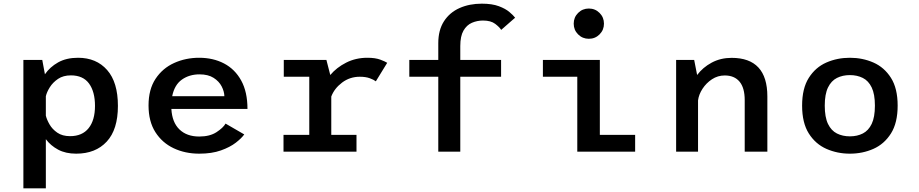

<svg xmlns="http://www.w3.org/2000/svg" viewBox="-20 -827 5010 1047"><path d="M107.5 -500H210.5L225 -422Q252 -461.5 297 -486.8Q342 -512 405.5 -512Q505.5 -512 564.2 -445.2Q623 -378.5 623 -249.5Q623 -120.5 562 -54.8Q501 11 395.5 11Q338 11 297 -11Q256 -33 230 -68V200H107.5ZM366.5 -416Q325 -416 296.5 -396.8Q268 -377.5 251.5 -351Q235 -324.5 230 -302V-196.5Q235 -175 250 -148.8Q265 -122.5 292.5 -103.5Q320 -84.5 362 -84.5Q428.5 -84.5 463.2 -128Q498 -171.5 498 -249.5Q498 -327 465.5 -371.5Q433 -416 366.5 -416Z M1312 -94Q1297.5 -73.5 1266 -49Q1234.5 -24.5 1184.8 -6.8Q1135 11 1066.5 11Q990 11 927.2 -18.5Q864.5 -48 827.2 -106.5Q790 -165 790 -252Q790 -339.5 828.2 -397.2Q866.5 -455 929.5 -483.5Q992.5 -512 1066 -512Q1142.5 -512 1202 -480.8Q1261.5 -449.5 1295.5 -387.5Q1329.5 -325.5 1329.5 -233H914.5Q918.5 -160 958.5 -121.2Q998.5 -82.5 1066.5 -82.5Q1124 -82.5 1160.5 -106.2Q1197 -130 1210 -153ZM1068 -421.5Q1012.5 -421.5 972 -393Q931.5 -364.5 919 -302.5H1203.5Q1203 -328 1188.8 -355.8Q1174.5 -383.5 1144.8 -402.5Q1115 -421.5 1068 -421.5Z M1786.5 -91.5H1924V0H1526V-91.5H1666.5V-408.5H1527.5V-500H1760L1781 -418Q1815.5 -459 1867.8 -485.5Q1920 -512 1983.5 -512Q2026.5 -512 2053.8 -501.8Q2081 -491.5 2091.5 -484.5L2029.5 -383.5Q2018 -392.5 1996 -400.5Q1974 -408.5 1942 -408.5Q1887.5 -408.5 1845.2 -376.5Q1803 -344.5 1786.5 -300.5Z M2212 -500H2370V-591.5Q2370 -663 2401 -711Q2432 -759 2485.8 -783Q2539.5 -807 2607.5 -807Q2663.5 -807 2700.2 -793.2Q2737 -779.5 2758.2 -761.2Q2779.5 -743 2789 -730.5L2713 -664Q2704 -679 2680.2 -697Q2656.5 -715 2614 -715Q2582 -715 2553.5 -702.8Q2525 -690.5 2507.5 -660.2Q2490 -630 2490 -576V-500H2712.5V-408.5H2490V0H2370V-408.5H2212Z M3191 -615.5Q3156.5 -615.5 3132.5 -639.5Q3108.5 -663.5 3108.5 -698Q3108.5 -732.5 3132.5 -756.5Q3156.5 -780.5 3191 -780.5Q3225.5 -780.5 3249.5 -756.5Q3273.5 -732.5 3273.5 -698Q3273.5 -663.5 3249.5 -639.5Q3225.5 -615.5 3191 -615.5ZM3251 -91.5H3443.5V0H3128V-408.5H2940.5V-500H3251Z M3667 0V-500H3765.5L3781.5 -418Q3812.5 -459.5 3861 -485.5Q3909.5 -511.5 3969.5 -511.5Q4164.5 -511.5 4164.5 -301V0H4041V-281Q4041 -348 4012.8 -381.8Q3984.5 -415.5 3932 -415.5Q3894 -415.5 3862.5 -394.8Q3831 -374 3810.8 -342.8Q3790.5 -311.5 3786.5 -279.5V0Z M4614.5 11Q4546 11 4486.5 -15.2Q4427 -41.5 4390.5 -99.2Q4354 -157 4354 -251Q4354 -345 4390.5 -402.5Q4427 -460 4486.2 -486Q4545.5 -512 4614.5 -512Q4683.5 -512 4742.8 -486Q4802 -460 4838.5 -402.5Q4875 -345 4875 -251Q4875 -157 4838.5 -99.2Q4802 -41.5 4742.8 -15.2Q4683.5 11 4614.5 11ZM4614.5 -83.5Q4654.5 -83.5 4685.2 -99.2Q4716 -115 4733.5 -151.5Q4751 -188 4751 -251Q4751 -313.5 4733.5 -350Q4716 -386.5 4685 -402Q4654 -417.5 4614.5 -417.5Q4575 -417.5 4544 -402Q4513 -386.5 4495.2 -350Q4477.5 -313.5 4477.5 -251Q4477.5 -188 4495.2 -151.2Q4513 -114.5 4544 -99Q4575 -83.5 4614.5 -83.5Z"/></svg>

Font: League Mono Medium
Style: Regular
Weight: 500
Width: 6
Designer: Tyler Finck
Foundry: The League of Moveable Type / Tyler Finck
Version: Version 2.300;RELEASE